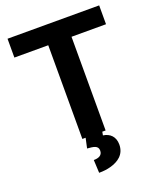

<svg xmlns="http://www.w3.org/2000/svg" viewBox="-167 -814 951 1140"><g transform="rotate(-20 309.0 -244.0)"><path d="M599 -592V-711H20V-592H234V0H381V-592ZM310 101C310 131 286 141 255 141L259 223C287 223 311 220 332 214C384 200 429 169 429 106C429 56 399 28 356 22L361 -6H256L241 63C278 66 310 68 310 101Z"/></g></svg>

Font: Asimov
Style: Regular
Weight: 500
Designer: Google
Version: Version 2.000980; 2014